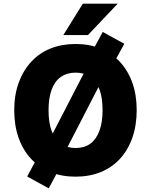

<svg xmlns="http://www.w3.org/2000/svg" viewBox="-20 -957 828 1052"><path d="M394 11Q318 11 256.5 -14Q195 -39 150.5 -86.5Q106 -134 82 -201.5Q58 -269 58 -353Q58 -437 82.5 -504Q107 -571 151.5 -619Q196 -667 257.5 -691.5Q319 -716 394 -716Q470 -716 531 -691Q592 -666 636.5 -618.5Q681 -571 705 -504Q729 -437 729 -354Q729 -270 705 -202Q681 -134 637 -86.5Q593 -39 531.5 -14Q470 11 394 11ZM394 -146Q442 -146 474.5 -169.5Q507 -193 524.5 -239.5Q542 -286 542 -353Q542 -421 525 -467Q508 -513 475 -536Q442 -559 394 -559Q347 -559 313.5 -535.5Q280 -512 263 -466Q246 -420 246 -353Q246 -286 263 -239.5Q280 -193 313.5 -169.5Q347 -146 394 -146ZM247 75 129 10 198 -119 253 -195 452 -580 473 -653 543 -782 661 -717 591 -589 536 -512 338 -128 316 -54ZM327 -765 434 -937H625L462 -765Z"/></svg>

Font: Nunito Sans 7pt SemiCondensed Black
Style: Regular
Weight: 900
Width: 4
Designer: Vernon Adams
Foundry: Vernon Adams
Version: Version 3.101;gftools[0.9.27]